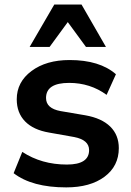

<svg xmlns="http://www.w3.org/2000/svg" viewBox="-20 -814 578 845"><path d="M271.5 10.7Q121.1 10.7 40 -51.8L78.1 -145.5Q163.1 -89.8 274.4 -89.8Q372.1 -89.8 372.1 -153.3Q372.1 -198.2 306.6 -210.9L196.3 -230.5Q127 -242.2 90.3 -279.8Q53.7 -317.4 53.7 -377Q53.7 -453.1 118.7 -501.5Q183.6 -549.8 286.1 -549.8Q418.9 -549.8 490.2 -487.3L449.2 -396.5Q377 -449.2 284.2 -449.2Q182.6 -449.2 182.6 -382.8Q182.6 -336.9 246.1 -325.2L355.5 -306.6Q427.7 -293.9 465.3 -256.8Q502.9 -219.7 502.9 -162.1Q502.9 -83 439.9 -36.1Q377 10.7 271.5 10.7ZM110.4 -607.4 218.8 -793.9H338.9L446.3 -607.4H358.4L278.3 -716.8L198.2 -607.4Z"/></svg>

Font: Min Sans Bold
Style: Regular
Weight: 700
Designer: Jinseong-Kim, NotoSansCJK, Nunito
Foundry: Jinseong-Kim
Version: Version 1.400;Glyphs 3.1.2 (3151)